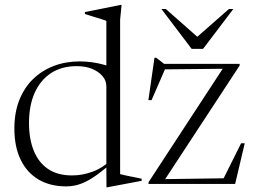

<svg xmlns="http://www.w3.org/2000/svg" viewBox="-20 -755 1042 788"><path d="M416.5 -400.5Q416.5 -435 382.2 -459.2Q348 -483.5 294 -483.5Q233 -483.5 189.2 -454.8Q145.5 -426 122.2 -373.8Q99 -321.5 99 -250.5Q99 -184 119 -135.5Q139 -87 178 -61Q217 -35 275.5 -35Q317.5 -35 359.5 -50.2Q401.5 -65.5 444.5 -105L449.5 -96Q411.5 -62 382.8 -41Q354 -20 331 -9Q308 2 289 6Q270 10 252 10Q186 10 138.2 -18.2Q90.5 -46.5 64.8 -99.5Q39 -152.5 39 -227.5Q39 -293 59.2 -344.2Q79.5 -395.5 116 -430.8Q152.5 -466 201.2 -484.5Q250 -503 306.5 -503Q332 -503 357.5 -499.5Q383 -496 407.8 -489Q432.5 -482 454 -470.5L416.5 -459V-669.5Q410.5 -672 395 -676.8Q379.5 -681.5 361.2 -687.2Q343 -693 328.5 -697.5V-705.5L475.5 -735H479L473 -674V-40.5Q477.5 -39 488.8 -36.5Q500 -34 514 -31.2Q528 -28.5 540.8 -25.8Q553.5 -23 561.5 -21.5V-13L421.5 13.5H417L416.5 -66ZM589.5 0V-7L903 -486.5L919.5 -473L629.5 -470L662 -482L602 -344H589L614 -518H621L653.5 -493H963.5V-486L649.5 -7L630.5 -19.5L913.5 -23.5L892.5 -12.5L969.5 -167H984.5L945 0ZM803.5 -592H776L919.5 -718H937.5L813.5 -554.5H766.5L642.5 -718H660.5Z"/></svg>

Font: Newsreader 60pt Light
Style: Regular
Weight: 300
Designer: Hugues Gentile
Foundry: Production Type
Version: Version 1.003